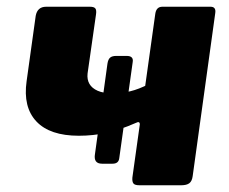

<svg xmlns="http://www.w3.org/2000/svg" viewBox="-20 -550 681 570"><path d="M214 -147Q128 -147 88 -189.5Q48 -232 59 -309L86 -503Q91 -530 117 -530H247Q259 -530 263 -525Q267 -520 265 -507L240 -332Q238 -314 245.5 -301Q253 -288 270 -280.5Q287 -273 314 -273Q341 -273 366.5 -279Q392 -285 423 -301L395 -179Q396 -192 383 -185Q335 -164 295.5 -155.5Q256 -147 214 -147ZM283 -64Q257 -64 262 -93L299 -361Q301 -374 307 -379Q313 -384 325 -384H356Q377 -384 374 -366L334 -80Q332 -64 314 -64ZM394 0Q380 0 376 -5.5Q372 -11 373 -23L441 -509Q444 -530 462 -530H605Q622 -530 619 -511L552 -27Q550 -12 542 -6Q534 0 518 0Z"/></svg>

Font: Libre Franklin ExtraBold
Style: Italic
Weight: 800
Italic angle: -8°
Designer: Pablo Impallari, Rodrigo Fuenzalida, Nhung Nguyen
Foundry: Impallari Type
Version: Version 3.000